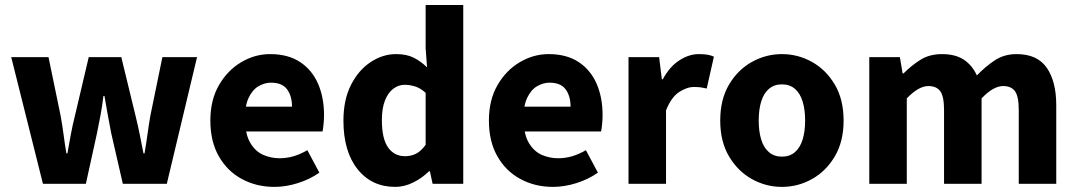

<svg xmlns="http://www.w3.org/2000/svg" viewBox="-20 -720 4217 752"><path d="M148.2 0 24 -496.1H170L217.5 -266.3Q224.1 -230.2 228.9 -193.4Q233.7 -156.7 240 -119.1H244Q250.6 -156.7 257.5 -193.8Q264.4 -230.9 273.4 -266.3L327.5 -496.1H455.1L510.9 -266.3Q519.9 -230.2 527.3 -193.4Q534.7 -156.7 542 -119.1H546Q552.6 -156.7 557.6 -193.4Q562.5 -230.2 568.8 -266.3L616 -496.1H751.7L633.3 0H461.1L415.6 -198.2Q408.8 -233.2 402.4 -268.5Q396 -303.7 389.1 -344.3H385.1Q380.3 -303.7 373.6 -268.3Q366.9 -233 359.8 -198L316.3 0Z M1054.9 12Q984.2 12 927.2 -18.9Q870.2 -49.7 837.1 -107.8Q803.9 -165.9 803.9 -247.8Q803.9 -328.5 837.6 -386.6Q871.2 -444.7 924.8 -476.4Q978.4 -508.1 1037.8 -508.1Q1108.4 -508.1 1155.5 -476.9Q1202.6 -445.6 1225.9 -391.7Q1249.1 -337.8 1249.1 -270Q1249.1 -250.5 1247.1 -232.2Q1245.2 -214 1243.2 -205H918.7L917 -302.2H1123.7Q1123.7 -343.7 1104.5 -370Q1085.2 -396.2 1041.2 -396.2Q1016.6 -396.2 992.6 -382.3Q968.6 -368.5 953.4 -336Q938.2 -303.5 939.6 -248.3Q941.3 -191.1 961.3 -158.7Q981.3 -126.3 1011.4 -113.2Q1041.6 -100.2 1075 -100.2Q1103.5 -100.2 1130.4 -108.2Q1157.3 -116.3 1183.8 -131.8L1230.8 -43.8Q1193.3 -17.4 1146.2 -2.7Q1099.2 12 1054.9 12Z M1528.2 12Q1435.8 12 1380.4 -57.4Q1325.1 -126.8 1325.1 -247.8Q1325.1 -328.9 1354.6 -387.2Q1384.1 -445.4 1431.5 -476.7Q1478.9 -508.1 1531 -508.1Q1572.3 -508.1 1600 -494.2Q1627.8 -480.3 1652.6 -456.4L1647.1 -531.5V-700.5H1794.4V0H1674.4L1663.8 -49.1H1660.1Q1634.2 -23.2 1599.1 -5.6Q1564 12 1528.2 12ZM1566.4 -108.2Q1590.3 -108.2 1609.9 -118.2Q1629.4 -128.2 1647.1 -152.9V-356.4Q1627.7 -374.3 1606.8 -381.1Q1585.8 -387.9 1565.2 -387.9Q1541.4 -387.9 1521.1 -373Q1500.7 -358.2 1488.2 -327.5Q1475.7 -296.8 1475.7 -249.5Q1475.7 -176.9 1499.9 -142.6Q1524.1 -108.2 1566.4 -108.2Z M2145.9 12Q2075.2 12 2018.2 -18.9Q1961.2 -49.7 1928.1 -107.8Q1894.9 -165.9 1894.9 -247.8Q1894.9 -328.5 1928.6 -386.6Q1962.2 -444.7 2015.8 -476.4Q2069.4 -508.1 2128.8 -508.1Q2199.4 -508.1 2246.5 -476.9Q2293.6 -445.6 2316.9 -391.7Q2340.1 -337.8 2340.1 -270Q2340.1 -250.5 2338.1 -232.2Q2336.2 -214 2334.2 -205H2009.7L2008 -302.2H2214.7Q2214.7 -343.7 2195.5 -370Q2176.2 -396.2 2132.2 -396.2Q2107.6 -396.2 2083.6 -382.3Q2059.6 -368.5 2044.4 -336Q2029.2 -303.5 2030.6 -248.3Q2032.3 -191.1 2052.3 -158.7Q2072.3 -126.3 2102.4 -113.2Q2132.6 -100.2 2166 -100.2Q2194.5 -100.2 2221.4 -108.2Q2248.3 -116.3 2274.8 -131.8L2321.8 -43.8Q2284.3 -17.4 2237.2 -2.7Q2190.2 12 2145.9 12Z M2441.7 0V-496.1H2561.6L2572.2 -409.5H2576Q2602.8 -459.2 2640.7 -483.6Q2678.5 -508.1 2716.8 -508.1Q2737.9 -508.1 2751.7 -505.6Q2765.5 -503.1 2776.1 -498.1L2748 -373.3Q2735.5 -376.3 2724.9 -377.8Q2714.4 -379.3 2697.9 -379.3Q2669.8 -379.3 2639.2 -359Q2608.6 -338.6 2588.6 -287.5V0Z M3042.5 12Q2979.9 12 2924.8 -18.7Q2869.7 -49.4 2835.3 -107.5Q2800.9 -165.6 2800.9 -247.8Q2800.9 -330.5 2835.3 -388.6Q2869.7 -446.7 2924.8 -477.4Q2979.9 -508.1 3042.5 -508.1Q3105.4 -508.1 3160.3 -477.4Q3215.3 -446.7 3249.7 -388.6Q3284.1 -330.5 3284.1 -247.8Q3284.1 -165.6 3249.7 -107.5Q3215.3 -49.4 3160.3 -18.7Q3105.4 12 3042.5 12ZM3042.5 -106.5Q3072.9 -106.5 3093.3 -123.9Q3113.6 -141.2 3123.5 -173.1Q3133.4 -205 3133.4 -247.8Q3133.4 -290.8 3123.5 -322.8Q3113.6 -354.9 3093.3 -372.2Q3072.9 -389.6 3042.5 -389.6Q3012.3 -389.6 2991.9 -372.2Q2971.4 -354.9 2961.5 -322.8Q2951.6 -290.8 2951.6 -247.8Q2951.6 -205 2961.5 -173.1Q2971.4 -141.2 2991.9 -123.9Q3012.3 -106.5 3042.5 -106.5Z M3384.7 0V-496.1H3504.6L3515.2 -432.6H3519Q3549.5 -463.3 3585 -485.7Q3620.5 -508.1 3669.2 -508.1Q3721.6 -508.1 3754.6 -486.5Q3787.5 -464.9 3806.1 -424.5Q3839.1 -459 3875.9 -483.5Q3912.7 -508.1 3961.8 -508.1Q4042.6 -508.1 4079.8 -454.6Q4117 -401 4117 -308V0H3970.1V-289.1Q3970.1 -342.6 3955.3 -362.8Q3940.5 -383 3908.9 -383Q3890.3 -383 3869.3 -371.3Q3848.4 -359.7 3824.5 -334.7V0H3677.5V-289.1Q3677.5 -342.6 3662.7 -362.8Q3647.9 -383 3616.1 -383Q3578 -383 3531.6 -334.7V0Z"/></svg>

Font: Mada
Style: Regular
Weight: 400
Designer: Khaled Hosny
Version: Version 1.5